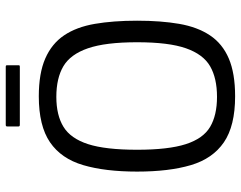

<svg xmlns="http://www.w3.org/2000/svg" viewBox="-105 -726 838 668"><g transform="rotate(-90 314.0 -392.0)"><path d="M51 -334Q51 -445 73.5 -521.5Q96 -598 153 -637Q210 -676 313 -676Q393 -676 444.5 -653.5Q496 -631 525 -588Q554 -545 565 -481Q576 -417 576 -334Q576 -251 565 -187.5Q554 -124 525 -80.5Q496 -37 444.5 -15Q393 7 313 7Q210 7 153 -32Q96 -71 73.5 -147Q51 -223 51 -334ZM127 -334Q127 -225 146.5 -164.5Q166 -104 206.5 -80Q247 -56 311 -56Q376 -56 417.5 -80Q459 -104 480 -164Q501 -224 501 -334Q501 -444 480 -505Q459 -566 417.5 -590.5Q376 -615 311 -615Q247 -615 206.5 -590Q166 -565 146.5 -504.5Q127 -444 127 -334ZM421 -746Q421 -744 420 -743Q419 -742 415 -742H214Q210 -742 209 -743.5Q208 -745 208 -747V-785Q208 -789 209.5 -790Q211 -791 214 -791H415Q419 -791 420 -790Q421 -789 421 -785Z"/></g></svg>

Font: Glory Thin
Style: Regular
Weight: 400
Version: Version 1.011